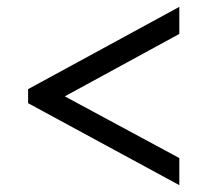

<svg xmlns="http://www.w3.org/2000/svg" viewBox="-20 -638 605 560"><path d="M503 -98 62 -337V-378L503 -618V-539L169 -357L503 -177Z"/></svg>

Font: Noto Serif Myanmar
Style: Bold
Weight: 700
Designer: Ben Mitchell and the Monotype Design Team
Foundry: Monotype Imaging Inc.
Version: Version 2.106; ttfautohint (v1.8.4.7-5d5b)